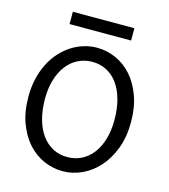

<svg xmlns="http://www.w3.org/2000/svg" viewBox="-129 -990 971 1104"><g transform="rotate(15 356.5 -438.5)"><path d="M654.3 -361.3Q654.3 -273.4 628.2 -204.1Q602.1 -134.8 558.8 -86.7Q515.6 -38.6 460.4 -13.2Q405.3 12.2 346.7 12.2Q287.6 12.2 233.4 -11.7Q179.2 -35.6 137.7 -82Q96.2 -128.4 71.3 -196Q46.4 -263.7 46.4 -351.6Q46.4 -410.2 58.3 -460.4Q70.3 -510.7 91.6 -552.2Q112.8 -593.8 142.1 -626Q171.4 -658.2 205.8 -680.2Q240.2 -702.1 278.6 -713.6Q316.9 -725.1 356.4 -725.1Q414.6 -725.1 468.5 -701.2Q522.5 -677.2 563.7 -630.9Q605 -584.5 629.6 -516.8Q654.3 -449.2 654.3 -361.3ZM559.1 -349.1Q559.1 -416.5 544.2 -470.5Q529.3 -524.4 502 -562Q474.6 -599.6 436.3 -619.6Q397.9 -639.6 351.6 -639.6Q305.2 -639.6 266.6 -620.4Q228 -601.1 200.2 -565.2Q172.4 -529.3 157 -478.3Q141.6 -427.2 141.6 -363.8Q141.6 -296.9 156.5 -243.2Q171.4 -189.5 199 -151.6Q226.6 -113.8 265.1 -93.5Q303.7 -73.2 351.6 -73.2Q396.5 -73.2 434.6 -92Q472.7 -110.8 500.2 -146.2Q527.8 -181.6 543.5 -232.9Q559.1 -284.2 559.1 -349.1ZM167 -888.7H533.2V-815.4H167Z"/></g></svg>

Font: Andika Compact
Style: Regular
Weight: 400
Designer: Victor Gaultney, Annie Olsen, Julie Remington, Don Collingsworth, Eric Hays, Becca Hirsbrunner
Foundry: SIL International
Version: Version 5.000 ; LnSpcTght